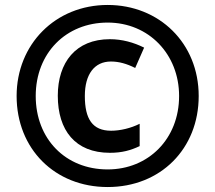

<svg xmlns="http://www.w3.org/2000/svg" viewBox="-20 -795 868 774"><path d="M414 -41C627 -41 781 -195 781 -408C781 -621 622 -775 414 -775C203 -775 47 -616 47 -408C47 -195 201 -41 414 -41ZM414 -112C244 -112 124 -235 124 -408C124 -581 246 -704 414 -704C580 -704 702 -576 702 -408C702 -235 578 -112 414 -112ZM423 -179C472 -179 507 -189 543 -206V-296C507 -278 464 -268 428 -268C353 -268 322 -315 322 -408C322 -496 361 -547 427 -547C460 -547 491 -538 525 -521L561 -603C519 -624 472 -637 423 -637C285 -637 213 -543 213 -409C213 -270 283 -179 423 -179Z"/></svg>

Font: Noto Sans Tamil UI ExtraBold
Style: Regular
Weight: 800
Designer: Jelle Bosma - Monotype Design Team
Foundry: Monotype Imaging Inc.
Version: Version 2.004